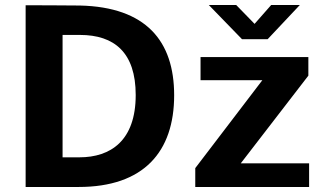

<svg xmlns="http://www.w3.org/2000/svg" viewBox="-20 -744 1286 764"><path d="M1059 -724 993 -649 920 -724H811L943 -588H1045L1173 -724ZM82 -723V0H293C552 0 673 -140 673 -365C673 -581 561 -716 298 -722C236 -723 97 -723 82 -723ZM229 -605H298C435 -605 520 -535 520 -366C520 -184 420 -118 296 -118H229ZM757 0H1210V-94H938L1207 -443V-517H778V-425H1024L757 -75Z"/></svg>

Font: United Sans
Style: Bold
Weight: 700
Designer: Pablo Impallari, Rodrigo Fuenzalida (Modified by Dan O. Williams)
Version: Version 1.000;PS 001.000;hotconv 1.0.88;makeotf.lib2.5.64775